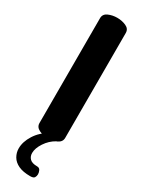

<svg xmlns="http://www.w3.org/2000/svg" viewBox="-247 -761 758 1008"><g transform="rotate(30 132.0 -256.5)"><path d="M132 0Q103 0 78.5 -12Q54 -24 54 -48V-684Q54 -709 78.5 -720Q103 -731 132 -731Q161 -731 185.5 -720Q210 -709 210 -684V-48Q210 -24 185.5 -12Q161 0 132 0ZM151 218Q107 218 79.5 205Q52 192 39 169.5Q26 147 26 121Q26 81 52.5 39Q79 -3 125 -28L178 -9Q144 10 121.5 44Q99 78 99 107Q99 128 112.5 141.5Q126 155 157 155Q171 155 176.5 166.5Q182 178 182 189Q182 200 176.5 209Q171 218 151 218Z"/></g></svg>

Font: Dosis ExtraLight ExtraBold
Style: Regular
Weight: 800
Version: Version 3.001; ttfautohint (v1.8.2)